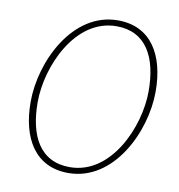

<svg xmlns="http://www.w3.org/2000/svg" viewBox="-78 -743 768 826"><g transform="rotate(10 306.0 -330.0)"><path d="M274 12C472 12 584 -222 584 -398C584 -558 516 -672 372 -672C174 -672 62 -438 62 -262C62 -102 130 12 274 12ZM276 -14C146 -14 92 -118 92 -266C92 -422 190 -646 370 -646C500 -646 554 -542 554 -394C554 -238 456 -14 276 -14Z"/></g></svg>

Font: Source Sans Pro ExtraLight
Style: Italic
Weight: 200
Italic angle: -11°
Designer: Paul D. Hunt
Foundry: Adobe Systems Incorporated
Version: Version 3.006;hotconv 1.0.111;makeotfexe 2.5.65597